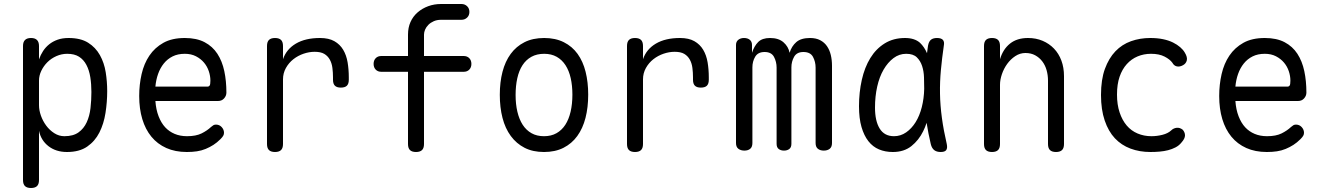

<svg xmlns="http://www.w3.org/2000/svg" viewBox="-20 -750 6640 960"><path d="M135 -560Q155 -560 165 -550Q175 -540 175 -520V-453Q183 -476 195.5 -495Q208 -514 226 -528.5Q244 -543 268 -551.5Q292 -560 323 -560Q383 -560 420.5 -536.5Q458 -513 479.5 -474.5Q501 -436 508.5 -389Q516 -342 516 -294Q516 -240 507.5 -185.5Q499 -131 477 -87.5Q455 -44 416 -17Q377 10 315 10Q260 10 222.5 -19Q185 -48 175 -96V150Q175 171 165 180.5Q155 190 135 190Q115 190 105 180.5Q95 171 95 150V-520Q95 -540 105 -550Q115 -560 135 -560ZM316 -481Q288 -481 262 -469.5Q236 -458 217 -439Q198 -420 186.5 -396Q175 -372 175 -347V-224Q175 -199 184.5 -172Q194 -145 211 -122Q228 -99 251.5 -84Q275 -69 302 -69Q346 -69 372.5 -88Q399 -107 413.5 -138.5Q428 -170 432.5 -209.5Q437 -249 437 -290Q437 -329 431.5 -364Q426 -399 412 -425.5Q398 -452 375 -466.5Q352 -481 316 -481Z M1060 -127Q1077 -127 1088.5 -114.5Q1100 -102 1100 -86Q1100 -78 1096 -71Q1092 -64 1082 -54Q1065 -37 1047 -25.5Q1029 -14 1008.5 -5.5Q988 3 965 6.5Q942 10 914 10Q856 10 811.5 -10Q767 -30 737 -66.5Q707 -103 691.5 -154.5Q676 -206 676 -270Q676 -327 688 -379.5Q700 -432 727 -472Q754 -512 797 -536Q840 -560 904 -560Q963 -560 1003 -539Q1043 -518 1067 -481Q1091 -444 1101.5 -394.5Q1112 -345 1112 -287Q1112 -271 1100.5 -258Q1089 -245 1070 -245H757Q760 -202 773 -168.5Q786 -135 806 -113.5Q826 -92 853.5 -80.5Q881 -69 915 -69Q960 -69 988 -83Q1016 -97 1035 -115Q1042 -121 1047 -124Q1052 -127 1060 -127ZM757 -317H1019Q1024 -317 1028 -322Q1032 -327 1032 -347Q1032 -370 1024 -394Q1016 -418 1000 -437Q984 -456 960 -468.5Q936 -481 904 -481Q869 -481 843 -468Q817 -455 799 -432.5Q781 -410 770.5 -380.5Q760 -351 757 -317Z M1355 10Q1335 10 1325 0.5Q1315 -9 1315 -30V-520Q1315 -541 1325 -550.5Q1335 -560 1355 -560Q1375 -560 1385 -550.5Q1395 -541 1395 -520V-454Q1412 -504 1459.5 -532Q1507 -560 1580 -560Q1624 -560 1652 -544Q1680 -528 1696 -501Q1712 -474 1718 -438.5Q1724 -403 1724 -363V-351Q1724 -331 1714.5 -321.5Q1705 -312 1684 -312Q1664 -312 1654.5 -321.5Q1645 -331 1645 -351V-363Q1645 -387 1642 -410.5Q1639 -434 1629 -452Q1619 -470 1601.5 -480.5Q1584 -491 1553 -491Q1526 -491 1498 -481.5Q1470 -472 1447 -454Q1424 -436 1409.5 -410Q1395 -384 1395 -353V-30Q1395 -9 1385 0.5Q1375 10 1355 10Z M2298 -391H2100V-30Q2100 -9 2090 0.5Q2080 10 2060 10Q2040 10 2030 0.5Q2020 -9 2020 -30V-391H1887Q1869 -391 1858.5 -402Q1848 -413 1848 -430.5Q1848 -448 1858.5 -459Q1869 -470 1887 -470H2020V-577Q2020 -612 2032.5 -640Q2045 -668 2068 -688Q2091 -708 2121 -719Q2151 -730 2185 -730H2287Q2304 -730 2315.5 -719Q2327 -708 2327 -690.5Q2327 -673 2315.5 -662Q2304 -651 2287 -651H2185Q2165 -651 2149 -644Q2133 -637 2122 -626Q2111 -615 2105.5 -602Q2100 -589 2100 -577V-470H2298Q2316 -470 2326.5 -459Q2337 -448 2337 -430.5Q2337 -413 2326.5 -402Q2316 -391 2298 -391Z M2700 10Q2644 10 2603 -11Q2562 -32 2534 -70Q2506 -108 2492.5 -160.5Q2479 -213 2479 -276Q2479 -339 2492.5 -391Q2506 -443 2533.5 -480.5Q2561 -518 2602.5 -539Q2644 -560 2701 -560Q2757 -560 2799 -539Q2841 -518 2868 -480.5Q2895 -443 2908 -391Q2921 -339 2921 -277Q2921 -213 2907.5 -160.5Q2894 -108 2866.5 -70Q2839 -32 2797.5 -11Q2756 10 2700 10ZM2700 -69Q2736 -69 2762.5 -84Q2789 -99 2806.5 -126Q2824 -153 2833 -191.5Q2842 -230 2842 -277Q2842 -322 2833.5 -359.5Q2825 -397 2807.5 -424Q2790 -451 2763.5 -466Q2737 -481 2701 -481Q2664 -481 2637 -466Q2610 -451 2592.5 -424Q2575 -397 2566.5 -359Q2558 -321 2558 -275Q2558 -229 2567 -191Q2576 -153 2593.5 -126Q2611 -99 2637.5 -84Q2664 -69 2700 -69Z M3155 10Q3135 10 3125 0.5Q3115 -9 3115 -30V-520Q3115 -541 3125 -550.5Q3135 -560 3155 -560Q3175 -560 3185 -550.5Q3195 -541 3195 -520V-454Q3212 -504 3259.5 -532Q3307 -560 3380 -560Q3424 -560 3452 -544Q3480 -528 3496 -501Q3512 -474 3518 -438.5Q3524 -403 3524 -363V-351Q3524 -331 3514.5 -321.5Q3505 -312 3484 -312Q3464 -312 3454.5 -321.5Q3445 -331 3445 -351V-363Q3445 -387 3442 -410.5Q3439 -434 3429 -452Q3419 -470 3401.5 -480.5Q3384 -491 3353 -491Q3326 -491 3298 -481.5Q3270 -472 3247 -454Q3224 -436 3209.5 -410Q3195 -384 3195 -353V-30Q3195 -9 3185 0.5Q3175 10 3155 10Z M3702 3Q3684 3 3672 -6Q3660 -15 3660 -35V-525Q3660 -542 3671.5 -551Q3683 -560 3700 -560Q3718 -560 3729 -551Q3740 -542 3740 -525V-486Q3751 -520 3771 -540Q3791 -560 3830 -560Q3873 -560 3897.5 -538.5Q3922 -517 3928 -486Q3938 -519 3961.5 -539.5Q3985 -560 4030 -560Q4060 -560 4081 -549Q4102 -538 4115 -519Q4128 -500 4134 -475Q4140 -450 4140 -421V-35Q4140 -15 4128.5 -6Q4117 3 4099 3Q4081 3 4069.5 -6Q4058 -15 4058 -35V-412Q4058 -441 4045 -465.5Q4032 -490 3997 -490Q3964 -490 3950.5 -466Q3937 -442 3937 -413V-31Q3937 -13 3926.5 -5Q3916 3 3900 3Q3884 3 3873.5 -5Q3863 -13 3863 -31V-412Q3863 -441 3850 -465.5Q3837 -490 3803 -490Q3770 -490 3756 -466.5Q3742 -443 3742 -413V-35Q3742 -15 3731 -6Q3720 3 3702 3Z M4444 10Q4406 10 4375 -3Q4344 -16 4322 -44Q4300 -72 4287.5 -115Q4275 -158 4275 -219Q4275 -288 4289 -350.5Q4303 -413 4331.5 -459.5Q4360 -506 4403.5 -533Q4447 -560 4505 -560Q4553 -560 4580 -536Q4602 -515 4615 -484Q4617 -502 4620 -521Q4624 -543 4635 -551.5Q4646 -560 4665 -560Q4686 -560 4694.5 -550.5Q4703 -541 4699 -521Q4690 -459 4684.5 -400Q4679 -341 4680 -282Q4681 -223 4689.5 -160.5Q4698 -98 4714 -29Q4718 -9 4711 0.5Q4704 10 4683.5 10Q4663 10 4651 0.5Q4639 -9 4634 -29Q4621 -84 4613 -136Q4606 -114 4596 -94Q4574 -49 4537 -19.5Q4500 10 4444 10ZM4450 -69Q4483 -69 4510.5 -88Q4538 -107 4558 -139Q4578 -171 4589 -214.5Q4600 -258 4601 -306Q4601 -333 4600 -363.5Q4599 -394 4590.5 -420Q4582 -446 4564 -463.5Q4546 -481 4511 -481Q4476 -481 4447.5 -459.5Q4419 -438 4398 -402Q4377 -366 4366 -317Q4355 -268 4355 -212Q4355 -145 4378.5 -107Q4402 -69 4450 -69Z M4980 -326V-30Q4980 -9 4970 0.5Q4960 10 4940 10Q4920 10 4910 0.5Q4900 -9 4900 -30V-520Q4900 -541 4910 -550.5Q4920 -560 4940 -560Q4960 -560 4970 -550.5Q4980 -541 4980 -520V-454Q4995 -504 5030 -532Q5065 -560 5120 -560Q5160 -560 5193 -546Q5226 -532 5250 -507Q5274 -482 5287 -447Q5300 -412 5300 -369V-30Q5300 -9 5290 0.5Q5280 10 5260 10Q5240 10 5230 0.5Q5220 -9 5220 -30V-347Q5220 -374 5213 -399Q5206 -424 5191.5 -443Q5177 -462 5156 -473.5Q5135 -485 5107 -485Q5080 -485 5056.5 -469.5Q5033 -454 5016 -430.5Q4999 -407 4989.5 -379Q4980 -351 4980 -326Z M5485 -275Q5485 -352 5504.5 -405.5Q5524 -459 5557 -493.5Q5590 -528 5635 -544Q5680 -560 5731 -560Q5767 -560 5795.5 -554Q5824 -548 5845 -537.5Q5866 -527 5881 -514Q5896 -501 5904 -487Q5918 -464 5914 -448Q5910 -432 5895 -424Q5879 -415 5864.5 -418Q5850 -421 5842 -436Q5830 -453 5803 -467Q5776 -481 5735 -481Q5699 -481 5668 -468Q5637 -455 5614 -429.5Q5591 -404 5578 -366.5Q5565 -329 5565 -277Q5565 -227 5578 -188Q5591 -149 5613.5 -122.5Q5636 -96 5668 -82.5Q5700 -69 5737 -69Q5765 -69 5792.5 -76Q5820 -83 5836 -98Q5847 -109 5863 -111Q5879 -113 5894 -101Q5899 -95 5902 -88Q5905 -81 5905 -73Q5905 -65 5900.5 -56Q5896 -47 5887 -37Q5875 -22 5857.5 -13Q5840 -4 5820.5 1Q5801 6 5778.5 8Q5756 10 5732 10Q5678 10 5632.5 -7Q5587 -24 5554.5 -58.5Q5522 -93 5503.5 -147.5Q5485 -202 5485 -275Z M6460 -127Q6477 -127 6488.5 -114.5Q6500 -102 6500 -86Q6500 -78 6496 -71Q6492 -64 6482 -54Q6465 -37 6447 -25.5Q6429 -14 6408.5 -5.5Q6388 3 6365 6.5Q6342 10 6314 10Q6256 10 6211.5 -10Q6167 -30 6137 -66.5Q6107 -103 6091.5 -154.5Q6076 -206 6076 -270Q6076 -327 6088 -379.5Q6100 -432 6127 -472Q6154 -512 6197 -536Q6240 -560 6304 -560Q6363 -560 6403 -539Q6443 -518 6467 -481Q6491 -444 6501.5 -394.5Q6512 -345 6512 -287Q6512 -271 6500.5 -258Q6489 -245 6470 -245H6157Q6160 -202 6173 -168.5Q6186 -135 6206 -113.5Q6226 -92 6253.5 -80.5Q6281 -69 6315 -69Q6360 -69 6388 -83Q6416 -97 6435 -115Q6442 -121 6447 -124Q6452 -127 6460 -127ZM6157 -317H6419Q6424 -317 6428 -322Q6432 -327 6432 -347Q6432 -370 6424 -394Q6416 -418 6400 -437Q6384 -456 6360 -468.5Q6336 -481 6304 -481Q6269 -481 6243 -468Q6217 -455 6199 -432.5Q6181 -410 6170.5 -380.5Q6160 -351 6157 -317Z"/></svg>

Font: Maple Mono NL Light
Style: Regular
Weight: 300
Monospace: yes
Designer: subframe7536
Version: Version 7.000